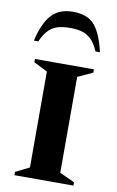

<svg xmlns="http://www.w3.org/2000/svg" viewBox="-91 -862 557 911"><g transform="rotate(10 187.5 -406.0)"><path d="M46 0V-16L112 -49V-511L46 -544V-560H330V-544L258 -511V-49L330 -16V0ZM26 -645Q45 -730 82 -771Q119 -812 185 -812Q257 -812 291 -771Q325 -730 344 -645H323Q305 -685 284.5 -703.5Q264 -722 239.5 -728Q215 -734 185 -734Q155 -734 130.5 -728Q106 -722 85.5 -703.5Q65 -685 47 -645Z"/></g></svg>

Font: Spectral SC
Style: Bold
Weight: 700
Designer: Jean-Baptiste Levee
Foundry: Production Type
Version: Version 2.001